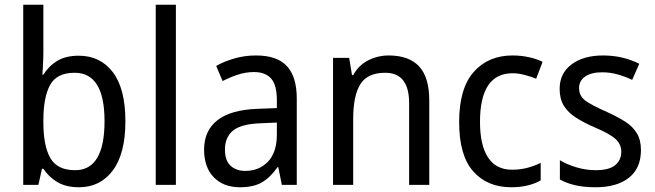

<svg xmlns="http://www.w3.org/2000/svg" viewBox="-20 -780 2765 810"><path d="M163 -563Q163 -536 161.5 -510Q160 -484 159 -465H163Q186 -502 222 -523.5Q258 -545 312 -545Q403 -545 456 -475.5Q509 -406 509 -268Q509 -132 456 -61Q403 10 313 10Q259 10 222.5 -11.5Q186 -33 163 -68H157L142 0H78V-760H163ZM295 -473Q219 -473 191 -421Q163 -369 163 -273V-263Q163 -164 192.5 -113Q222 -62 297 -62Q421 -62 421 -269Q421 -473 295 -473Z M722 0H637V-760H722Z M1060 -546Q1149 -546 1190.5 -501Q1232 -456 1232 -364V0H1169L1154 -75H1151Q1121 -32 1085.5 -11Q1050 10 992 10Q923 10 882 -32Q841 -74 841 -149Q841 -229 897.5 -273Q954 -317 1068 -321L1148 -324V-357Q1148 -422 1123.5 -449Q1099 -476 1052 -476Q1017 -476 983.5 -465Q950 -454 919 -438L892 -502Q926 -521 969 -533.5Q1012 -546 1060 -546ZM1080 -260Q997 -257 963 -229Q929 -201 929 -149Q929 -103 952.5 -81Q976 -59 1015 -59Q1073 -59 1110.5 -98Q1148 -137 1148 -213V-263Z M1620 -546Q1705 -546 1748 -500Q1791 -454 1791 -355V0H1706V-345Q1706 -473 1605 -473Q1530 -473 1500 -424.5Q1470 -376 1470 -278V0H1385V-536H1453L1465 -463H1470Q1493 -505 1533.5 -525.5Q1574 -546 1620 -546Z M2137 10Q2036 10 1976.5 -57Q1917 -124 1917 -265Q1917 -407 1978.5 -476.5Q2040 -546 2142 -546Q2179 -546 2212.5 -538.5Q2246 -531 2269 -519L2242 -448Q2220 -457 2193 -464Q2166 -471 2143 -471Q2005 -471 2005 -266Q2005 -167 2039 -115.5Q2073 -64 2140 -64Q2175 -64 2205 -72Q2235 -80 2261 -93V-19Q2210 10 2137 10Z M2684 -147Q2684 -70 2633 -30Q2582 10 2493 10Q2444 10 2407 1.5Q2370 -7 2342 -23V-104Q2370 -87 2410.5 -74.5Q2451 -62 2493 -62Q2549 -62 2575 -83Q2601 -104 2601 -140Q2601 -171 2577.5 -193Q2554 -215 2488 -243Q2442 -263 2409.5 -284Q2377 -305 2359 -333.5Q2341 -362 2341 -405Q2341 -471 2391.5 -508.5Q2442 -546 2524 -546Q2567 -546 2605 -537Q2643 -528 2677 -511L2647 -443Q2618 -457 2586 -466Q2554 -475 2520 -475Q2474 -475 2448.5 -457Q2423 -439 2423 -409Q2423 -375 2449.5 -355.5Q2476 -336 2542 -307Q2586 -287 2618 -266.5Q2650 -246 2667 -217.5Q2684 -189 2684 -147Z"/></svg>

Font: Noto Sans Sinhala UI SemiCondensed
Style: Regular
Weight: 400
Width: 4
Designer: Jelle Bosma - Monotype Design Team
Foundry: Monotype Imaging Inc.
Version: Version 2.006; ttfautohint (v1.8.4.7-5d5b)